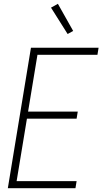

<svg xmlns="http://www.w3.org/2000/svg" viewBox="-20 -985 540 1005"><path d="M21 0 142 -735H496L490 -698H176L127 -401H387L381 -364H121L67 -37H381L375 0ZM334 -807 247 -945 283 -965 363 -823Z"/></svg>

Font: Iosevka Term Curly Extralight
Style: Italic
Weight: 200
Italic angle: -9°
Designer: Belleve Invis
Foundry: Belleve Invis
Version: Version 32.3.0